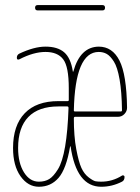

<svg xmlns="http://www.w3.org/2000/svg" viewBox="-20 -710 540 740"><path d="M360.4 -509.8Q269.5 -509.8 264.6 -284.2Q264.6 -280.3 269.5 -280.3H445.3Q450.2 -280.3 450.2 -285.2Q449.2 -356.4 440.9 -403.8Q432.6 -451.2 418.9 -472.7Q405.3 -494.1 391.6 -502Q377.9 -509.8 360.4 -509.8ZM129.9 -9.8Q153.3 -9.8 169.9 -20Q186.5 -30.3 203.6 -58.1Q220.7 -85.9 231 -145.5Q241.2 -205.1 244.1 -293.9Q244.1 -299.8 239.3 -299.8H205.1Q128.9 -299.8 89.4 -259.3Q49.8 -218.8 49.8 -139.6Q49.8 -82 72.3 -45.9Q94.7 -9.8 129.9 -9.8ZM240.2 -320.3Q245.1 -320.3 245.1 -324.2V-370.1Q245.1 -453.1 223.6 -481.4Q202.1 -509.8 155.3 -509.8Q109.4 -509.8 54.7 -481.4Q44.9 -477.5 44.9 -487.3Q44.9 -498 53.7 -502.9Q111.3 -530.3 155.3 -530.3Q202.1 -530.3 227.5 -508.3Q252.9 -486.3 260.7 -434.6Q260.7 -433.6 261.7 -433.6Q262.7 -433.6 262.7 -434.6Q289.1 -529.3 360.4 -530.3Q413.1 -530.3 440.4 -476.6Q467.8 -422.9 469.7 -294.9Q469.7 -281.2 459.5 -270.5Q449.2 -259.8 434.6 -259.8H269.5Q264.6 -259.8 264.6 -253.9Q264.6 -184.6 273.9 -135.3Q283.2 -85.9 293.9 -62.5Q304.7 -39.1 322.3 -25.9Q339.8 -12.7 349.1 -11.2Q358.4 -9.8 370.1 -9.8Q413.1 -9.8 450.2 -33.2Q453.1 -35.2 456.5 -33.7Q460 -32.2 460 -28.3Q460 -14.6 450.2 -9.8Q412.1 9.8 370.1 9.8Q274.4 9.8 252 -146.5Q251 -146.5 250 -144.5Q235.4 -58.6 205.6 -24.4Q175.8 9.8 129.9 9.8Q87.9 9.8 59.1 -30.8Q30.3 -71.3 30.3 -139.6Q30.3 -226.6 75.2 -273.4Q120.1 -320.3 205.1 -320.3ZM125 -669.9Q115.2 -669.9 115.2 -680.2Q115.2 -690.4 125 -690.4H375Q384.8 -690.4 384.8 -680.2Q384.8 -669.9 375 -669.9Z"/></svg>

Font: Rounded-X Mgen+ 1mn thin
Style: Regular
Weight: 100
Designer: [Source Han Sans]
Ryoko NISHIZUKA  (kana & ideographs); Paul D. Hunt (Latin, Greek & Cyrillic); Wenlong ZHANG  (bopomofo
Version: Version 1.059.20150602